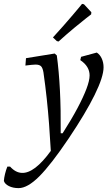

<svg xmlns="http://www.w3.org/2000/svg" viewBox="-111 -735 569 990"><path d="M307 -442 388 -464Q404 -454 413.5 -433.5Q423 -413 423 -388Q423 -339 377 -245.5Q331 -152 243 -21Q152 114 91.5 174.5Q31 235 -15 235Q-44 235 -65 224.5Q-86 214 -91 198Q-90 182 -85 161.5Q-80 141 -73 124H-59Q-31 155 1.5 156.5Q34 158 71.5 129.5Q109 101 151 43Q147 -29 142 -95Q137 -161 130 -226.5Q123 -292 113 -362Q109 -385 100.5 -393.5Q92 -402 72 -402Q66 -402 50 -400.5Q34 -399 20 -397L23 -435L171 -459L182 -449Q193 -367 198 -269.5Q203 -172 202 -48H212Q258 -120 288.5 -177.5Q319 -235 335 -277.5Q351 -320 351 -346Q351 -393 303 -425ZM359 -661Q359 -661 334.5 -642Q310 -623 271.5 -591Q233 -559 191 -521L182 -523L162 -542Q189 -571 215.5 -601.5Q242 -632 264 -657.5Q286 -683 299 -699Q312 -715 312 -715L322 -713L360 -672Z"/></svg>

Font: Alegreya
Style: Italic
Weight: 400
Italic angle: -7°
Designer: Juan Pablo del Peral
Foundry: Huerta Tipografica
Version: Version 2.009